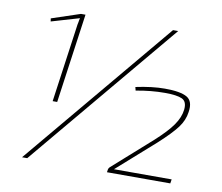

<svg xmlns="http://www.w3.org/2000/svg" viewBox="-77 -783 1013 875"><g transform="rotate(10 430.0 -345.0)"><path d="M102 0H78L655 -690H679ZM192 -276H171L222 -640Q223 -643 224 -649.5Q225 -656 226 -661Q227 -666 228 -670L99 -632L97 -646L229 -690H250ZM535 -389 531 -405Q606 -421 665 -421Q737 -421 767.5 -403.5Q798 -386 790 -335Q785 -296 759 -261.5Q733 -227 676 -175L500 -19H580H767L764 0H471L473 -13Q474 -19 479 -24L659 -184Q713 -233 738.5 -269.5Q764 -306 768 -342Q772 -380 748 -391Q724 -402 669 -402Q604 -402 535 -389Z"/></g></svg>

Font: Exo 2.0 Thin
Style: Italic
Weight: 250
Italic angle: -8°
Designer: Natanael Gama
Version: Version 1.001;PS 001.001;hotconv 1.0.70;makeotf.lib2.5.58329